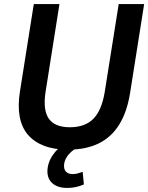

<svg xmlns="http://www.w3.org/2000/svg" viewBox="-20 -725 729 943"><path d="M315 10Q246 10 196.5 -9Q147 -28 116.5 -64Q86 -100 76.5 -153.5Q67 -207 78 -276L146 -705H272L204 -275Q190 -185 219.5 -142.5Q249 -100 323 -100Q397 -100 438 -141Q479 -182 494 -271L563 -705H688L619 -269Q604 -175 565.5 -113Q527 -51 464.5 -20.5Q402 10 315 10ZM310 198Q260 198 234 172Q208 146 214 100Q220 58 251 21Q282 -16 330 -39L360 0Q344 8 329.5 21Q315 34 306 49.5Q297 65 295 81Q292 105 303.5 117.5Q315 130 337 130Q349 130 360.5 127Q372 124 386 119L392 181Q373 189 353.5 193.5Q334 198 310 198Z"/></svg>

Font: Nunito Sans 10pt SemiCondensed
Style: Bold Italic
Weight: 700
Width: 4
Italic angle: -9°
Designer: Vernon Adams
Foundry: Vernon Adams
Version: Version 3.101;gftools[0.9.27]